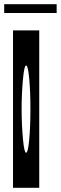

<svg xmlns="http://www.w3.org/2000/svg" viewBox="-20 -895 290 915"><path d="M89.8 -521.5Q83 -449.2 83 -375Q83 -300.8 89.8 -228.5Q95.7 -167 104.5 -167Q113.3 -167 119.1 -228.5Q125 -290 125 -375Q125 -460 119.1 -521.5Q113.3 -583 104.5 -583Q95.7 -583 89.8 -521.5ZM167 -750V0H42V-750ZM250 -875V-833H0V-875Z"/></svg>

Font: okolaksMetalik
Style: bold
Weight: 700
Width: 7
Version: Version 0.6